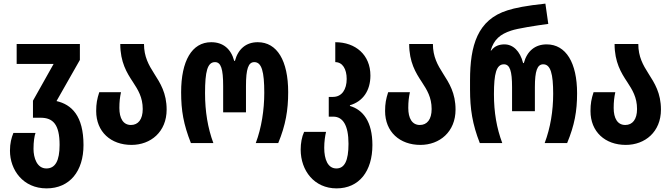

<svg xmlns="http://www.w3.org/2000/svg" viewBox="-20 -790 3709 1060"><path d="M237 250C365 250 441 155 441 11C441 -151 375 -213 292 -232L421 -459V-547H72V-437H276L162 -234V-140H204C272 -140 309 -104 309 10C309 98 285 140 236 140C184 140 165 81 165 32C165 -9 170 -39 176 -56H54C43 -29 35 1 35 42C35 149 108 250 237 250Z M706 10C812 10 900 -62 900 -185C900 -276 865 -331 831 -384C801 -431 775 -477 775 -547H644C644 -447 680 -388 714 -337C742 -294 768 -253 768 -188C768 -131 743 -100 703 -100C660 -100 639 -137 639 -194C639 -228 642 -253 648 -281H528C516 -244 511 -218 511 -177C511 -62 592 10 706 10Z M1034 0H1158C1127 -83 1112 -175 1112 -276C1112 -395 1125 -447 1167 -447C1200 -447 1212 -410 1212 -315V-170H1338V-315C1338 -410 1351 -447 1384 -447C1425 -447 1439 -394 1439 -278C1439 -184 1424 -85 1392 0H1516C1557 -99 1571 -182 1571 -281C1571 -455 1510 -557 1403 -557C1340 -557 1295 -521 1277 -454H1273C1255 -521 1211 -557 1146 -557C1039 -557 980 -453 980 -281C980 -179 993 -104 1034 0Z M1838 250C1963 250 2036 155 2036 11C2036 -119 1984 -184 1912 -205V-209C1984 -230 2025 -290 2025 -373C2025 -487 1943 -557 1831 -557V-447C1871 -447 1894 -409 1894 -354C1894 -297 1868 -255 1818 -255H1795V-146H1820C1872 -146 1904 -100 1904 4C1904 98 1882 140 1837 140C1790 140 1770 90 1770 26C1770 -9 1775 -41 1780 -62H1659C1646 -34 1640 1 1640 36C1640 152 1715 250 1838 250Z M2301 10C2407 10 2495 -62 2495 -185C2495 -276 2460 -331 2426 -384C2396 -431 2370 -477 2370 -547H2239C2239 -447 2275 -388 2309 -337C2337 -294 2363 -253 2363 -188C2363 -131 2338 -100 2298 -100C2255 -100 2234 -137 2234 -194C2234 -228 2237 -253 2243 -281H2123C2111 -244 2106 -218 2106 -177C2106 -62 2187 10 2301 10Z M2629 0H2753C2722 -83 2707 -169 2707 -270C2707 -383 2720 -435 2762 -435C2795 -435 2807 -398 2807 -309V-176H2933V-309C2933 -398 2946 -435 2979 -435C3020 -435 3034 -382 3034 -272C3034 -178 3019 -85 2987 0H3111C3152 -99 3166 -176 3166 -275C3166 -443 3105 -545 2998 -545C2935 -545 2890 -509 2872 -442H2868C2851 -509 2812 -545 2765 -545C2738 -545 2711 -537 2692 -511H2689C2707 -572 2741 -601 2802 -621C2837 -633 2939 -649 3007 -658L2991 -770C2886 -759 2822 -746 2782 -733C2616 -681 2575 -539 2575 -347V-295C2575 -189 2588 -104 2629 0Z M3435 10C3541 10 3629 -62 3629 -185C3629 -276 3594 -331 3560 -384C3530 -431 3504 -477 3504 -547H3373C3373 -447 3409 -388 3443 -337C3471 -294 3497 -253 3497 -188C3497 -131 3472 -100 3432 -100C3389 -100 3368 -137 3368 -194C3368 -228 3371 -253 3377 -281H3257C3245 -244 3240 -218 3240 -177C3240 -62 3321 10 3435 10Z"/></svg>

Font: Noto Sans Georgian ExtraCondensed Bold
Style: Regular
Weight: 700
Width: 2
Designer: Monotype Design Team, Akaki Razmadze
Foundry: Google LLC
Version: Version 2.005